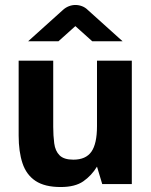

<svg xmlns="http://www.w3.org/2000/svg" viewBox="-20 -740 607 772"><path d="M224 12Q160 12 123 -12.5Q86 -37 70.5 -83.5Q55 -130 55 -195V-496H194V-230Q194 -195 198 -164Q202 -133 219.5 -115.5Q237 -98 275 -98Q325 -98 347.5 -130Q370 -162 370 -233V-496H510V0H391L370 -70Q348 -34 315 -11Q282 12 224 12ZM93 -574 233 -700Q244 -710 257 -715Q270 -720 283 -720Q297 -720 310 -715Q323 -710 333 -700L473 -574H351L283 -635L215 -574Z"/></svg>

Font: Atkinson Hyperlegible Next
Style: Bold
Weight: 700
Designer: Elliott Scott, Megan Eiswerth, Linus Boman, Theodore Petrosky, Letters from Sweden
Foundry: Applied Design Works, Letters from Sweden
Version: Version 2.001